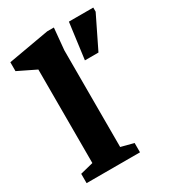

<svg xmlns="http://www.w3.org/2000/svg" viewBox="-180 -844 853 945"><g transform="rotate(-30 246.0 -372.0)"><path d="M263.5 -71.5 335 -53V0H31.5V-53L105.5 -71.5V-603Q96 -608 64.5 -623Q33 -638 4 -652.5V-703L237 -744H275L263.5 -621ZM326.5 -527.5 353.5 -732H492V-708.5L403.5 -527.5Z"/></g></svg>

Font: Newsreader Caption SemiBold
Style: Regular
Weight: 600
Designer: Hugues Gentile
Foundry: Production Type
Version: Version 1.001